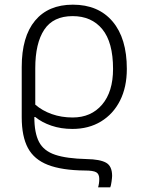

<svg xmlns="http://www.w3.org/2000/svg" viewBox="-20 -562 619 822"><path d="M400 240Q405 223 405 204Q405 183 392 175.5Q379 168 343 168Q245 167 185.5 144Q126 121 99.5 71.5Q73 22 73 -60V-275Q73 -405 130 -473.5Q187 -542 292 -542Q401 -542 462 -470Q523 -398 523 -267Q523 -189 494 -131.5Q465 -74 412.5 -42Q360 -10 290 -10Q241 -10 200 -24Q159 -38 131 -61H127Q127 7 147 45.5Q167 84 216 100.5Q265 117 351 119Q408 120 434 134.5Q460 149 460 191Q460 198 457.5 216Q455 234 452 240ZM291 -59Q370 -59 417 -114Q464 -169 464 -267Q464 -381 418 -437Q372 -493 291 -493Q208 -493 169.5 -435Q131 -377 131 -270V-114Q161 -88 202 -73.5Q243 -59 291 -59Z"/></svg>

Font: RS Noto Sans Light
Style: Regular
Weight: 300
Designer: Monotype Design Team
Foundry: Monotype Imaging Inc.
Version: Version 3.10